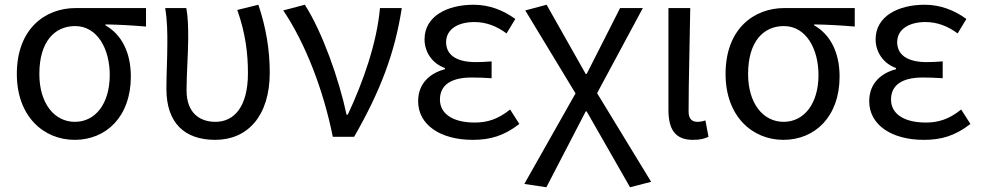

<svg xmlns="http://www.w3.org/2000/svg" viewBox="-20 -577 4137 810"><path d="M295 13C428 13 532 -85 532 -254C532 -357 492 -432 425 -470V-474C485 -473 535 -470 596 -465V-543H299C171 -543 51 -456 51 -265C51 -86 164 13 295 13ZM296 -63C209 -63 146 -141 146 -265C146 -402 211 -467 297 -467C391 -467 443 -370 443 -261C443 -139 382 -63 296 -63Z M888 13C1024 13 1118 -87 1118 -271C1118 -368 1102 -462 1070 -557L981 -535C1016 -436 1026 -351 1026 -268C1026 -127 968 -63 889 -63C824 -63 767 -99 767 -196C767 -263 774 -355 774 -416C774 -464 773 -505 766 -543H677C686 -486 686 -438 686 -394C686 -330 682 -266 682 -202C682 -58 759 13 888 13Z M1384 0H1474C1584 -191 1646 -354 1675 -543H1583C1570 -397 1513 -233 1447 -93H1442C1411 -240 1341 -440 1266 -557L1175 -533C1268 -395 1344 -199 1384 0Z M1974 13C2049 13 2106 -4 2171 -54L2132 -115C2081 -74 2036 -60 1983 -60C1890 -60 1836 -97 1836 -157C1836 -217 1881 -250 1970 -250C1997 -250 2023 -249 2054 -247V-318C2028 -316 2008 -315 1987 -315C1899 -315 1862 -350 1862 -399C1862 -455 1914 -484 1981 -484C2031 -484 2075 -467 2117 -436L2154 -497C2103 -534 2044 -557 1978 -557C1867 -557 1771 -509 1771 -411C1771 -360 1801 -310 1857 -290V-285C1796 -269 1744 -227 1744 -150C1744 -49 1840 13 1974 13Z M2285 213 2451 -107H2455L2638 213L2727 190L2499 -184L2692 -543H2596L2455 -265H2451L2286 -557L2196 -533L2408 -183L2192 199Z M2903 13C2934 13 2953 8 2969 0L2956 -69C2944 -65 2933 -63 2923 -63C2900 -63 2885 -75 2885 -106C2885 -237 2890 -396 2892 -543H2800V-113C2800 -32 2828 13 2903 13Z M3285 13C3418 13 3522 -85 3522 -254C3522 -357 3482 -432 3415 -470V-474C3475 -473 3525 -470 3586 -465V-543H3289C3161 -543 3041 -456 3041 -265C3041 -86 3154 13 3285 13ZM3286 -63C3199 -63 3136 -141 3136 -265C3136 -402 3201 -467 3287 -467C3381 -467 3433 -370 3433 -261C3433 -139 3372 -63 3286 -63Z M3877 13C3952 13 4009 -4 4074 -54L4035 -115C3984 -74 3939 -60 3886 -60C3793 -60 3739 -97 3739 -157C3739 -217 3784 -250 3873 -250C3900 -250 3926 -249 3957 -247V-318C3931 -316 3911 -315 3890 -315C3802 -315 3765 -350 3765 -399C3765 -455 3817 -484 3884 -484C3934 -484 3978 -467 4020 -436L4057 -497C4006 -534 3947 -557 3881 -557C3770 -557 3674 -509 3674 -411C3674 -360 3704 -310 3760 -290V-285C3699 -269 3647 -227 3647 -150C3647 -49 3743 13 3877 13Z"/></svg>

Font: Noto Sans T Chinese Regular
Style: Regular
Weight: 400
Designer: Ryoko NISHIZUKA (kana & ideographs); Paul D. Hunt (Latin, Greek & Cyrillic); Wenlong ZHANG (bopomofo); Sandoll Communica
Foundry: Adobe Systems Incorporated
Version: Version 1.000;PS 1;hotconv 1.0.78;makeotf.lib2.5.61930